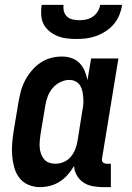

<svg xmlns="http://www.w3.org/2000/svg" viewBox="-20 -760 540 788"><path d="M144 8Q119 8 96.5 -1.5Q74 -11 59.5 -30Q45 -49 38.5 -72.5Q32 -96 30 -121Q28 -146 30 -171.5Q32 -197 36 -222L56 -342Q60 -365 66 -387Q72 -409 83 -430Q94 -451 110 -470Q126 -489 146 -502.5Q166 -516 188.5 -522Q211 -528 234 -528Q255 -528 274 -521.5Q293 -515 306.5 -501Q320 -487 327.5 -469Q335 -451 339 -431L354 -520H466L399 -111Q398 -107 398.5 -102Q399 -97 402 -94Q405 -91 409.5 -89.5Q414 -88 418 -88H435V8H402Q381 8 360 4Q339 0 322.5 -11Q306 -22 295.5 -40Q285 -58 284 -79Q273 -60 258 -43Q243 -26 225 -14.5Q207 -3 186 2.5Q165 8 144 8ZM207 -88Q224 -88 241 -95Q258 -102 270 -116Q282 -130 288.5 -146.5Q295 -163 298 -180L317 -300Q320 -314 321.5 -328Q323 -342 322 -356Q321 -370 318.5 -383.5Q316 -397 309.5 -408Q303 -419 291 -425.5Q279 -432 265 -432Q246 -432 227.5 -423Q209 -414 196 -398.5Q183 -383 176 -364.5Q169 -346 166 -327L146 -207Q144 -193 143 -179.5Q142 -166 143 -153.5Q144 -141 148.5 -128.5Q153 -116 161 -106.5Q169 -97 181 -92.5Q193 -88 207 -88ZM293 -600Q273 -600 253 -602.5Q233 -605 215 -612.5Q197 -620 182 -632.5Q167 -645 158.5 -662Q150 -679 149 -699.5Q148 -720 151 -740H241Q239 -726 242.5 -713Q246 -700 255.5 -691.5Q265 -683 278.5 -680Q292 -677 306 -677Q320 -677 334 -680Q348 -683 360.5 -691.5Q373 -700 381 -713Q389 -726 391 -740H481Q478 -719 470 -699Q462 -679 448 -662Q434 -645 415 -632.5Q396 -620 375.5 -612.5Q355 -605 334.5 -602.5Q314 -600 293 -600Z"/></svg>

Font: Iosevka Gothic
Style: Bold Italic
Weight: 700
Italic angle: -9°
Monospace: yes
Designer: Belleve Invis
Foundry: Belleve Invis
Version: Version 15.5.1; ttfautohint (v1.8.4)